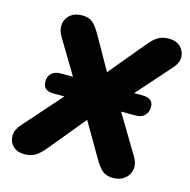

<svg xmlns="http://www.w3.org/2000/svg" viewBox="-106 -818 922 931"><g transform="rotate(15 355.0 -352.5)"><path d="M96 9Q60 9 39 -11.5Q18 -32 18 -62.5Q18 -93 43 -121L258 -364L124 -587Q105 -619 109 -648Q113 -677 135.5 -695.5Q158 -714 194 -714Q226 -714 245 -699.5Q264 -685 287 -645L381 -479L528 -656Q555 -689 577 -701.5Q599 -714 630 -714Q666 -714 687.5 -693.5Q709 -673 710 -643.5Q711 -614 686 -586L475 -348L613 -118Q632 -87 627.5 -58Q623 -29 600 -10Q577 9 542 9Q510 9 490.5 -5.5Q471 -20 448 -59L348 -231L198 -49Q171 -16 149 -3.5Q127 9 96 9ZM159 -312Q104 -312 104 -357Q104 -385 120.5 -400Q137 -415 165 -415H575Q631 -415 631 -371Q631 -346 615.5 -329Q600 -312 569 -312Z"/></g></svg>

Font: Nunito Black
Style: Italic
Weight: 900
Italic angle: -9°
Designer: Vernon Adams
Foundry: Vernon Adams
Version: Version 3.601; ttfautohint (v1.8.2.53-6de2)